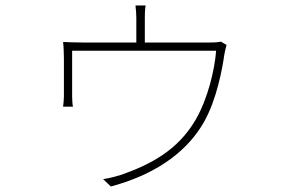

<svg xmlns="http://www.w3.org/2000/svg" viewBox="-20 -623 1040 700"><path d="M806 -459 786 -471C780 -470 769 -468 743 -468H508V-557C508 -567 508 -588 511 -603H474C476 -588 477 -567 477 -557V-468H283C257 -468 229 -469 210 -470C212 -454 213 -426 213 -410C213 -384 213 -294 213 -271C213 -260 211 -242 210 -234H246C244 -242 243 -260 243 -271C243 -294 243 -400 243 -438H768C763 -372 739 -265 693 -186C628 -75 530 -24 423 14C407 19 379 27 356 30L384 57C570 7 671 -86 723 -177C770 -259 791 -374 798 -425C801 -440 804 -453 806 -459Z"/></svg>

Font: Noto Sans JP Thin
Style: Regular
Weight: 100
Designer: Ryoko NISHIZUKA 西塚涼子 (kana, bopomofo & ideographs); Paul D. Hunt (Latin, Greek & Cyrillic); Sandoll Communications 산돌커뮤니
Foundry: Adobe
Version: Version 2.004;hotconv 1.0.118;makeotfexe 2.5.65603